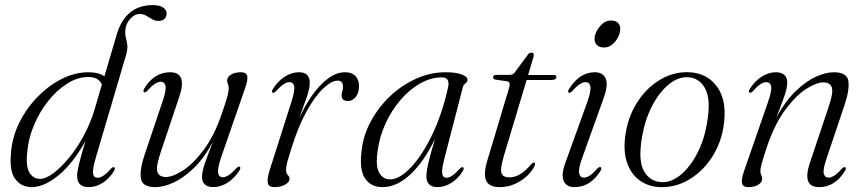

<svg xmlns="http://www.w3.org/2000/svg" viewBox="-20 -740 3464 768"><path d="M436 -56Q417 -25 390.2 -8.2Q363.5 8.5 335.5 8.5Q288.5 8.5 288.5 -35.5Q288.5 -52.5 295.8 -82.8Q303 -113 322 -176.5Q271.5 -85.5 213.8 -38.5Q156 8.5 107 8.5Q65.5 8.5 40.8 -24.2Q16 -57 24.5 -134.5Q30 -195 58.5 -251.8Q87 -308.5 131.2 -353.5Q175.5 -398.5 228 -424.8Q280.5 -451 334 -451Q375.5 -451 397.5 -434.5L447 -602Q482 -719.5 591 -719.5Q619 -719.5 632.8 -709.8Q646.5 -700 646.5 -686Q646.5 -673.5 638.5 -665Q630.5 -656.5 614 -656.5Q600 -656.5 588.5 -663.2Q577 -670 565.2 -677Q553.5 -684 539 -684Q518 -684 500.5 -664.5Q483 -645 481 -617Q480 -601.5 483.8 -588Q487.5 -574.5 489.2 -559.2Q491 -544 485 -522.5L363.5 -110.5Q349.5 -62.5 352.2 -45.8Q355 -29 370.5 -29Q380 -29 392.5 -36.5Q405 -44 423 -64.5Q432 -73.5 437 -71Q442.5 -68 436 -56ZM89 -133Q82.5 -74.5 97.8 -49.5Q113 -24.5 140.5 -24.5Q162.5 -24.5 192.2 -46.2Q222 -68 254 -106.2Q286 -144.5 313.8 -195.2Q341.5 -246 359 -304L387.5 -402Q382 -415.5 368.8 -423.8Q355.5 -432 332.5 -432Q291 -432 249.8 -406.2Q208.5 -380.5 173.8 -337.2Q139 -294 116.5 -240.8Q94 -187.5 89 -133Z M938.5 -73Q944.5 -70 938 -58.5Q917.5 -26.5 889.8 -9Q862 8.5 833 8.5Q812 8.5 800 -1.8Q788 -12 788 -33Q788 -54 800.5 -89.8Q813 -125.5 831.5 -172.5Q795 -105.5 753.5 -66Q712 -26.5 672.5 -9Q633 8.5 601.5 8.5Q548.5 8.5 543.5 -27Q538.5 -62.5 559 -123L631 -336.5Q646 -381.5 641.8 -397.2Q637.5 -413 623.5 -413Q613.5 -413 601 -405.5Q588.5 -398 570 -377.5Q561.5 -369 556.5 -371Q550.5 -374 557 -386Q597 -451 660.5 -451Q730 -451 697.5 -354L621.5 -127Q603 -72.5 609.8 -52.2Q616.5 -32 643.5 -32Q671 -32 712 -58.2Q753 -84.5 795.2 -141Q837.5 -197.5 868 -287.5Q885.5 -338 890.2 -357.5Q895 -377 895 -387Q895 -397 891.8 -403Q888.5 -409 888.5 -418Q888.5 -432 904 -441.5Q919.5 -451 944 -451Q965 -451 968.8 -436Q972.5 -421 960.5 -387.5L865 -112Q849 -65 852.5 -48Q856 -31 871 -31Q881 -31 893.5 -38.5Q906 -46 925 -66.5Q933.5 -75 938.5 -73Z M1070.5 -369.5Q1065 -372.5 1071.5 -384Q1091.5 -416 1119.2 -433.5Q1147 -451 1176 -451Q1219 -451 1219 -409.5Q1219 -384.5 1205.8 -347.8Q1192.5 -311 1176.5 -266.5Q1200.5 -319.5 1230.5 -361.2Q1260.5 -403 1293.5 -427Q1326.5 -451 1359.5 -451Q1388.5 -451 1402.8 -434.8Q1417 -418.5 1416 -392Q1415 -366.5 1402.2 -351.2Q1389.5 -336 1372 -336Q1346.5 -336 1346.5 -357.5Q1346.5 -366.5 1349.2 -374.8Q1352 -383 1352 -392Q1352 -417.5 1331 -417.5Q1306.5 -417.5 1273.5 -386.8Q1240.5 -356 1206.8 -295.5Q1173 -235 1145.5 -146Q1135.5 -115 1130 -95.5Q1124.5 -76 1124.5 -60Q1124.5 -46 1131.2 -39.8Q1138 -33.5 1138 -23.5Q1138 -12 1121 -1.8Q1104 8.5 1077 8.5Q1055 8.5 1051.2 -7.8Q1047.5 -24 1059 -60.5L1145 -330.5Q1160 -377.5 1156.8 -394.5Q1153.5 -411.5 1138 -411.5Q1128.5 -411.5 1115.8 -404Q1103 -396.5 1084.5 -375.5Q1075.5 -367 1070.5 -369.5Z M1759 -111.5Q1746 -62.5 1748.8 -45.8Q1751.5 -29 1765.5 -29Q1776 -29 1788 -36.8Q1800 -44.5 1818.5 -64.5Q1827 -73.5 1832 -71Q1838 -68 1831.5 -56Q1812 -25 1785 -8.2Q1758 8.5 1730 8.5Q1685.5 8.5 1685.5 -35.5Q1685.5 -53.5 1692.8 -85.5Q1700 -117.5 1720 -184.5Q1676.5 -94 1622 -42.8Q1567.5 8.5 1509.5 8.5Q1464 8.5 1440.2 -26.2Q1416.5 -61 1426.5 -139Q1433.5 -200 1464 -256Q1494.5 -312 1541.2 -356Q1588 -400 1645 -425.5Q1702 -451 1762 -451Q1805 -451 1827.8 -441.8Q1850.5 -432.5 1850 -421Q1849.5 -411.5 1841.5 -406.2Q1833.5 -401 1831.5 -391.5ZM1490.5 -136Q1481.5 -75.5 1496.8 -49Q1512 -22.5 1540 -22.5Q1578 -22.5 1623 -69.8Q1668 -117 1708.2 -200Q1748.5 -283 1772.5 -391.5Q1780.5 -430.5 1748 -430.5Q1703.5 -430.5 1660.8 -406.2Q1618 -382 1582.2 -340.5Q1546.5 -299 1522.2 -246.2Q1498 -193.5 1490.5 -136Z M2007.5 -415 1962 -421.5Q1952.5 -423.5 1952.5 -431Q1952.5 -440.5 1966 -440.5H2019Q2031.5 -440.5 2038.5 -449.5L2091.5 -521.5Q2097.5 -529.5 2106 -529.5Q2115 -529.5 2115 -520.5Q2115 -514.5 2110.5 -500.5L2092.5 -440H2195.5Q2205.5 -440 2205.5 -432.5Q2205.5 -420 2184.5 -420H2086.5L1994.5 -113Q1979.5 -62 1986.5 -46.2Q1993.5 -30.5 2016.5 -30.5Q2039 -30.5 2060 -42.8Q2081 -55 2105 -83Q2111 -90 2115.5 -89.5Q2122 -89 2120 -80.5Q2112 -60 2091.5 -39.5Q2071 -19 2041.8 -5.2Q2012.5 8.5 1979 8.5Q1936 8.5 1924.5 -17.8Q1913 -44 1929 -97L2014.5 -382Q2020 -399.5 2018.5 -406.2Q2017 -413 2007.5 -415Z M2395.5 -550Q2376 -550 2366.2 -561.5Q2356.5 -573 2358.5 -589.5Q2360.5 -612 2380 -635Q2399.5 -658 2424 -658Q2444.5 -658 2453.8 -646.5Q2463 -635 2460.5 -618.5Q2458.5 -594.5 2439.5 -572.2Q2420.5 -550 2395.5 -550ZM2308 -106Q2292.5 -62.5 2296.8 -46Q2301 -29.5 2315.5 -29.5Q2325.5 -29.5 2338 -37Q2350.5 -44.5 2368.5 -65Q2377.5 -74 2382.5 -71.5Q2388.5 -68.5 2382 -56.5Q2341.5 8.5 2278 8.5Q2245.5 8.5 2234.8 -16Q2224 -40.5 2241.5 -89L2328.5 -330Q2345 -376.5 2341.5 -394Q2338 -411.5 2322.5 -411.5Q2312.5 -411.5 2300 -404Q2287.5 -396.5 2269 -375.5Q2260 -367 2255 -369.5Q2249.5 -372.5 2256 -384Q2298 -451 2359.5 -451Q2391 -451 2402.5 -426.2Q2414 -401.5 2395 -349Z M2737 -451Q2811 -447.5 2850.8 -389.5Q2890.5 -331.5 2873.5 -229.5Q2861.5 -161 2824.8 -106.5Q2788 -52 2735.2 -21Q2682.5 10 2622 8.5Q2575 7.5 2539.2 -18Q2503.5 -43.5 2487.5 -91.5Q2471.5 -139.5 2483 -209.5Q2495.5 -282 2533.2 -337.5Q2571 -393 2624.5 -423.5Q2678 -454 2737 -451ZM2625.5 -11.5Q2665.5 -9.5 2703 -40.8Q2740.5 -72 2768.5 -125.8Q2796.5 -179.5 2807.5 -245Q2824.5 -338.5 2802 -383Q2779.5 -427.5 2734 -431Q2694.5 -434 2656.2 -403.2Q2618 -372.5 2589.2 -317.8Q2560.5 -263 2548.5 -194Q2531.5 -98 2555.8 -55.8Q2580 -13.5 2625.5 -11.5Z M2978 -369.5Q2972.5 -372.5 2979 -384Q2999 -416 3027 -433.5Q3055 -451 3083.5 -451Q3104.5 -451 3116.8 -440.8Q3129 -430.5 3129 -409.5Q3129 -388 3116.5 -352.5Q3104 -317 3085 -270Q3122 -336.5 3163.5 -376.2Q3205 -416 3244.5 -433.5Q3284 -451 3315.5 -451Q3368.5 -451 3373.5 -415.5Q3378.5 -380 3358 -319.5L3286 -105.5Q3271 -61 3275.2 -45.2Q3279.5 -29.5 3293.5 -29.5Q3303.5 -29.5 3316.2 -37Q3329 -44.5 3347 -65Q3355.5 -73.5 3360.5 -71Q3366.5 -68.5 3360 -56.5Q3320 8.5 3256.5 8.5Q3187 8.5 3219.5 -88.5L3295.5 -315.5Q3314 -370 3307.2 -390.2Q3300.5 -410.5 3273.5 -410.5Q3246 -410.5 3204.8 -384.2Q3163.5 -358 3121.5 -301.5Q3079.5 -245 3048.5 -155Q3031.5 -104.5 3026.5 -84.8Q3021.5 -65 3021.5 -55.5Q3021.5 -45.5 3025 -39.5Q3028.5 -33.5 3028.5 -24.5Q3028.5 -10.5 3013 -1Q2997.5 8.5 2973 8.5Q2952 8.5 2948.2 -6.5Q2944.5 -21.5 2956 -55L3051.5 -330.5Q3068 -377.5 3064.5 -394.5Q3061 -411.5 3045.5 -411.5Q3035.5 -411.5 3023 -404Q3010.5 -396.5 2992 -375.5Q2983 -367 2978 -369.5Z"/></svg>

Font: Fraunces 72pt S000 Light
Style: Italic
Weight: 300
Italic angle: -16°
Version: Version 1.000; ttfautohint (v1.8.3)